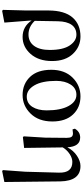

<svg xmlns="http://www.w3.org/2000/svg" viewBox="505 -1086 792 1843"><g transform="rotate(90 901.5 -165.0)"><path d="M310.5 -42Q381.8 -42 420.9 -95.7Q460 -149.4 460 -246.1Q460 -374 416.5 -438Q373 -502 313.5 -502Q252 -502 219.2 -456.5Q186.5 -411.1 184.6 -325.2Q182.6 -144.5 180.7 -101.6Q238.3 -42 310.5 -42ZM81.1 -18.6V-234.4Q82 -388.7 148.4 -464.8Q214.8 -541 331.1 -541Q428.7 -541 497.6 -468.3Q566.4 -395.5 566.4 -268.6Q566.4 -139.6 498.5 -62.5Q430.7 14.6 335 14.6Q235.4 14.6 176.8 -72.3L197.3 189.5L85 210.9L75.2 203.1Z M892.6 14.6Q787.1 14.6 718.8 -56.6Q650.4 -127.9 650.4 -260.7Q650.4 -389.6 725.6 -465.3Q800.8 -541 905.3 -541Q1011.7 -541 1079.1 -469.7Q1146.5 -398.4 1146.5 -271.5Q1146.5 -139.6 1071.3 -62.5Q996.1 14.6 892.6 14.6ZM908.2 -25.4Q971.7 -25.4 1005.9 -78.6Q1040 -131.8 1040 -216.8Q1040 -349.6 998.5 -425.8Q957 -502 890.6 -502Q828.1 -502 792.5 -447.3Q756.8 -392.6 756.8 -307.6Q756.8 -171.9 799.8 -98.6Q842.8 -25.4 908.2 -25.4Z M1721.7 -346.7 1727.5 189.5 1622.1 210.9 1613.3 203.1 1628.9 -11.7 1637.7 -334Q1641.6 -462.9 1535.2 -462.9Q1498 -462.9 1459 -437Q1419.9 -411.1 1395.5 -371.1L1400.4 0L1297.9 11.7L1289.1 3.9L1301.8 -203.1L1303.7 -409.2Q1303.7 -441.4 1293.9 -455.1Q1284.2 -468.8 1259.8 -468.8Q1253.9 -468.8 1239.7 -466.8Q1225.6 -464.8 1222.7 -464.8L1215.8 -487.3Q1246.1 -538.1 1300.8 -538.1Q1387.7 -538.1 1394.5 -415Q1424.8 -473.6 1476.1 -507.3Q1527.3 -541 1574.2 -541Q1717.8 -541 1721.7 -346.7Z"/></g></svg>

Font: GenYoMin TW TTF SemiBold
Style: Regular
Weight: 600
Version: Version 1.300